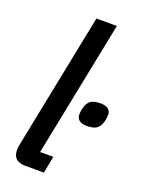

<svg xmlns="http://www.w3.org/2000/svg" viewBox="-141 -807 652 873"><g transform="rotate(20 185.0 -370.0)"><path d="M97 0Q66 0 50.5 -13.5Q35 -27 35 -57Q35 -64 36 -71.5Q37 -79 39 -87L170 -740H269L137 -82H201L185 0ZM296 -266Q271 -266 258.5 -276Q246 -286 246 -302Q246 -309 247 -318Q248 -327 251 -338Q258 -363 273.5 -373.5Q289 -384 320 -384Q345 -384 357.5 -374Q370 -364 370 -348Q370 -341 369 -332Q368 -323 365 -312Q358 -287 342.5 -276.5Q327 -266 296 -266Z"/></g></svg>

Font: IBM Plex Sans Condensed Medium
Style: Italic
Weight: 500
Width: 3
Italic angle: -11°
Designer: Mike Abbink, Paul van der Laan, Pieter van Rosmalen
Foundry: Bold Monday
Version: Version 1.3